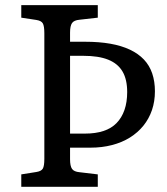

<svg xmlns="http://www.w3.org/2000/svg" viewBox="-20 -720 642 740"><path d="M62 0V-47.9L120.1 -57.1Q139.2 -60.1 145 -70.1Q150.9 -80.1 150.9 -107.9V-591.8Q150.9 -619.6 145 -629.9Q139.2 -640.1 120.1 -643.1L62 -651.9V-700.2H356.9V-651.9L287.1 -644Q265.1 -642.1 257.6 -631.1Q250 -620.1 250 -594.2V-559.1H308.1Q362.3 -559.1 405.3 -551.5Q448.2 -543.9 480.7 -528.6Q513.2 -513.2 534.7 -490.5Q556.2 -467.8 566.7 -436.8Q577.1 -405.8 577.1 -368.2Q577.1 -329.1 565.7 -295.7Q554.2 -262.2 532.7 -235.6Q511.2 -209 480.7 -189.9Q450.2 -170.9 411.6 -160.9Q373 -150.9 329.1 -150.9Q315.9 -150.9 303 -150.9Q290 -150.9 276.6 -150.9Q263.2 -150.9 250 -150.9V-106Q250 -80.1 257.6 -69.1Q265.1 -58.1 287.1 -56.2L356.9 -47.9V0ZM250 -205.1Q264.2 -205.1 279.1 -205.1Q293.9 -205.1 308.1 -205.1Q348.1 -205.1 378.7 -215.1Q409.2 -225.1 429.2 -245.6Q449.2 -266.1 459.7 -296.1Q470.2 -326.2 470.2 -365.2Q470.2 -414.1 452.1 -444.6Q434.1 -475.1 397 -490Q359.9 -504.9 300.8 -504.9H250Z"/></svg>

Font: Literata
Style: Regular
Weight: 400
Designer: Latin by Veronika Burian and Jose Scaglione. Greek by Irene Vlachou. Cyrillic by Vera Evstafieva.
Foundry: TypeTogether
Version: Version 3.002